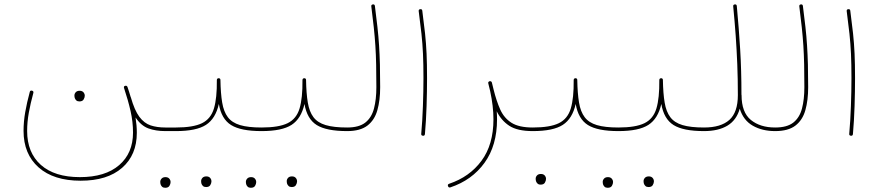

<svg xmlns="http://www.w3.org/2000/svg" viewBox="-20 -620 4089 888"><path d="M353 215.8Q228 215.8 158.4 154.1Q88.9 92.3 88.9 -14.6Q88.9 -57.6 96.7 -101.8Q104.5 -146 117.7 -194.8Q119.6 -202.6 127.9 -200.7Q136.2 -198.7 134.3 -190.4Q121.1 -142.1 113.3 -98.9Q105.5 -55.7 105.5 -14.2Q105.5 85.9 168.9 142.6Q232.4 199.2 349.6 199.2Q466.8 199.2 531 143.8Q595.2 88.4 595.2 -6.8Q595.2 -56.2 584 -105.7Q572.8 -155.3 553.7 -212.9Q550.8 -221.2 559.1 -223.1Q566.9 -225.1 569.8 -217.3Q573.7 -205.6 577.4 -194.1Q581.1 -182.6 584.5 -170.9Q585 -170.9 585 -170.4Q602.1 -109.9 624.5 -79.8Q647 -49.8 676.8 -40Q706.5 -30.3 744.6 -30.3H745.1Q753.4 -30.3 753.4 -22Q753.4 -13.7 745.1 -13.7H744.6Q700.2 -13.7 666.3 -26.1Q632.3 -38.6 606.9 -76.7Q612.8 -39.6 612.8 -5.9Q612.8 96.7 544.7 156.2Q476.6 215.8 353 215.8ZM324.2 -178.7Q324.2 -186.5 330.3 -193.4Q336.4 -200.2 348.6 -200.2Q361.8 -200.2 368.2 -190.4Q372.1 -184.6 372.1 -177.7Q372.1 -168.9 366.7 -159.9Q361.3 -150.9 347.2 -150.9Q337.9 -150.9 332.8 -155.8Q327.6 -160.6 325.7 -167Q324.2 -172.4 324.2 -178.7Z M736.3 -22Q736.3 -30.3 745.1 -30.3H793.9Q802.7 -30.3 802.7 -22Q802.7 -13.7 793.9 -13.7H745.1Q736.3 -13.7 736.3 -22Z M785.2 -22Q785.2 -30.3 793.9 -30.3Q873.5 -30.3 914.3 -50.3Q955.1 -70.3 969.5 -118.4Q983.9 -166.5 982.9 -249.5Q982.9 -258.3 992.2 -258.3Q999.5 -257.3 999.5 -250Q1000.5 -188 1007.6 -145.8Q1014.6 -103.5 1033.7 -78.1Q1052.7 -52.7 1090.1 -41.5Q1127.4 -30.3 1189.5 -30.3H1189.9Q1198.2 -30.3 1198.2 -22Q1198.2 -13.7 1189.9 -13.7H1189.5Q1093.8 -13.7 1048.8 -41.7Q1003.9 -69.8 992.2 -139.2Q977.1 -71.3 932.6 -42.5Q888.2 -13.7 793.9 -13.7Q785.2 -13.7 785.2 -22ZM910.2 217.3Q910.2 209.5 916.3 202.6Q922.4 195.8 934.6 195.8Q947.8 195.8 954.1 205.6Q958 211.4 958 218.3Q958 227.1 952.6 236.1Q947.3 245.1 933.1 245.1Q923.8 245.1 918.7 240.2Q913.6 235.4 911.6 229Q910.2 223.6 910.2 217.3ZM721.2 220.7Q721.2 212.9 727.3 206.1Q733.4 199.2 745.6 199.2Q758.8 199.2 765.1 209Q769 214.8 769 221.7Q769 230.5 763.7 239.5Q758.3 248.5 744.1 248.5Q734.9 248.5 729.7 243.7Q724.6 238.8 722.7 232.4Q721.2 227.1 721.2 220.7Z M1181.2 -22Q1181.2 -30.3 1189.9 -30.3Q1269.5 -30.3 1310.3 -50.3Q1351.1 -70.3 1365.5 -118.4Q1379.9 -166.5 1378.9 -249.5Q1378.9 -258.3 1388.2 -258.3Q1395.5 -257.3 1395.5 -250Q1396.5 -188 1403.6 -145.8Q1410.6 -103.5 1429.7 -78.1Q1448.7 -52.7 1486.1 -41.5Q1523.4 -30.3 1585.4 -30.3H1585.9Q1594.2 -30.3 1594.2 -22Q1594.2 -13.7 1585.9 -13.7H1585.4Q1489.7 -13.7 1444.8 -41.7Q1399.9 -69.8 1388.2 -139.2Q1373 -71.3 1328.6 -42.5Q1284.2 -13.7 1189.9 -13.7Q1181.2 -13.7 1181.2 -22ZM1306.2 217.3Q1306.2 209.5 1312.3 202.6Q1318.4 195.8 1330.6 195.8Q1343.8 195.8 1350.1 205.6Q1354 211.4 1354 218.3Q1354 227.1 1348.6 236.1Q1343.3 245.1 1329.1 245.1Q1319.8 245.1 1314.7 240.2Q1309.6 235.4 1307.6 229Q1306.2 223.6 1306.2 217.3ZM1117.2 220.7Q1117.2 212.9 1123.3 206.1Q1129.4 199.2 1141.6 199.2Q1154.8 199.2 1161.1 209Q1165 214.8 1165 221.7Q1165 230.5 1159.7 239.5Q1154.3 248.5 1140.1 248.5Q1130.9 248.5 1125.7 243.7Q1120.6 238.8 1118.7 232.4Q1117.2 227.1 1117.2 220.7Z M1577.6 -22Q1577.6 -30.3 1585.9 -30.3Q1640.6 -30.3 1669.7 -53.2Q1698.7 -76.2 1709.7 -118.2Q1720.7 -160.2 1720.7 -216.8Q1720.7 -274.9 1719.7 -320.8Q1718.8 -366.7 1716.1 -408.4Q1713.4 -450.2 1708.7 -493.9Q1704.1 -537.6 1697.3 -590.3Q1696.3 -598.6 1704.6 -599.6Q1712.9 -600.6 1713.9 -592.3Q1720.7 -539.6 1725.6 -495.6Q1730.5 -451.7 1733.2 -409.7Q1735.8 -367.7 1737.1 -321.3Q1738.3 -274.9 1738.3 -216.8Q1738.3 -156.2 1725.3 -110.4Q1712.4 -64.5 1679.2 -39.1Q1646 -13.7 1585.9 -13.7Q1577.6 -13.7 1577.6 -22Z M1916.5 -568.4Q1915.5 -576.7 1923.8 -577.6Q1932.1 -578.6 1933.1 -570.3Q1940.9 -511.7 1945.8 -465.8Q1950.7 -419.9 1952.9 -371.8Q1955.1 -323.7 1955.1 -259.3Q1955.1 -198.7 1952.9 -129.9Q1950.7 -61 1945.3 0Q1944.3 8.8 1936 7.8Q1927.2 6.8 1928.2 -1Q1933.6 -61 1936 -129.9Q1938.5 -198.7 1938.5 -259.3Q1938.5 -323.2 1936.3 -370.8Q1934.1 -418.5 1929.2 -464.1Q1924.3 -509.8 1916.5 -568.4Z M2063 246.6Q2055.2 249 2052.2 241.2Q2048.8 232.9 2057.1 230Q2151.9 198.2 2207 123.5Q2262.2 48.8 2262.2 -68.4Q2262.2 -128.4 2247.1 -198.2Q2244.6 -207 2242.7 -216.1Q2240.7 -225.1 2238.3 -234.4Q2236.8 -239.7 2241.2 -242.7Q2242.7 -244.1 2244.6 -244.6Q2246.6 -245.1 2248.5 -244.6Q2249 -244.6 2249.5 -244.1Q2250 -244.1 2250 -243.7Q2251 -243.7 2252 -242.7Q2252 -242.7 2252.4 -242.7Q2252.9 -242.2 2253.4 -241.2Q2253.9 -240.7 2253.9 -240.2Q2254.9 -239.7 2254.9 -238.8Q2254.9 -238.8 2254.9 -238.3Q2259.3 -222.2 2262.7 -206.5Q2275.9 -152.8 2293.7 -113.3Q2311.5 -73.7 2345.9 -52Q2380.4 -30.3 2443.8 -30.3H2444.3Q2452.6 -30.3 2452.6 -22Q2452.6 -13.7 2444.3 -13.7H2443.8Q2373 -13.7 2335.4 -38.3Q2297.9 -63 2277.3 -105.5Q2278.8 -86.9 2278.8 -68.4Q2278.8 53.2 2220.7 133.3Q2162.6 213.4 2063 246.6Z M2435.5 -22Q2435.5 -30.3 2444.3 -30.3Q2523.9 -30.3 2564.7 -50.3Q2605.5 -70.3 2619.9 -118.4Q2634.3 -166.5 2633.3 -249.5Q2633.3 -258.3 2642.6 -258.3Q2649.9 -257.3 2649.9 -250Q2650.9 -188 2658 -145.8Q2665 -103.5 2684.1 -78.1Q2703.1 -52.7 2740.5 -41.5Q2777.8 -30.3 2839.8 -30.3H2840.3Q2848.6 -30.3 2848.6 -22Q2848.6 -13.7 2840.3 -13.7H2839.8Q2744.1 -13.7 2699.2 -41.7Q2654.3 -69.8 2642.6 -139.2Q2627.4 -71.3 2583 -42.5Q2538.6 -13.7 2444.3 -13.7Q2435.5 -13.7 2435.5 -22ZM2457.5 206.1Q2457.5 198.2 2463.6 191.4Q2469.7 184.6 2481.9 184.6Q2495.1 184.6 2501.5 194.3Q2505.4 200.2 2505.4 207Q2505.4 215.8 2500 224.9Q2494.6 233.9 2480.5 233.9Q2471.2 233.9 2466.1 229Q2460.9 224.1 2459 217.8Q2457.5 212.4 2457.5 206.1Z M2831.5 -22Q2831.5 -30.3 2840.3 -30.3Q2919.9 -30.3 2960.7 -50.3Q3001.5 -70.3 3015.9 -118.4Q3030.3 -166.5 3029.3 -249.5Q3029.3 -258.3 3038.6 -258.3Q3045.9 -257.3 3045.9 -250Q3046.9 -188 3054 -145.8Q3061 -103.5 3080.1 -78.1Q3099.1 -52.7 3136.5 -41.5Q3173.8 -30.3 3235.8 -30.3H3236.3Q3244.6 -30.3 3244.6 -22Q3244.6 -13.7 3236.3 -13.7H3235.8Q3140.1 -13.7 3095.2 -41.7Q3050.3 -69.8 3038.6 -139.2Q3023.4 -71.3 2979 -42.5Q2934.6 -13.7 2840.3 -13.7Q2831.5 -13.7 2831.5 -22ZM2956.5 217.3Q2956.5 209.5 2962.6 202.6Q2968.8 195.8 2981 195.8Q2994.1 195.8 3000.5 205.6Q3004.4 211.4 3004.4 218.3Q3004.4 227.1 2999 236.1Q2993.7 245.1 2979.5 245.1Q2970.2 245.1 2965.1 240.2Q2960 235.4 2958 229Q2956.5 223.6 2956.5 217.3ZM2767.6 220.7Q2767.6 212.9 2773.7 206.1Q2779.8 199.2 2792 199.2Q2805.2 199.2 2811.5 209Q2815.4 214.8 2815.4 221.7Q2815.4 230.5 2810.1 239.5Q2804.7 248.5 2790.5 248.5Q2781.2 248.5 2776.1 243.7Q2771 238.8 2769 232.4Q2767.6 227.1 2767.6 220.7Z M3228 -22Q3228 -30.3 3236.3 -30.3Q3314 -30.3 3353.3 -65.4Q3392.6 -100.6 3392.6 -180.2Q3392.6 -255.9 3389.9 -322.8Q3387.2 -389.6 3382.6 -454.8Q3377.9 -520 3371.1 -590.3Q3370.1 -598.6 3378.4 -599.6Q3386.7 -600.6 3387.7 -592.3Q3397.5 -487.3 3403.3 -391.6Q3409.2 -295.9 3409.2 -182.6Q3409.7 -181.6 3409.7 -180.2Q3409.7 -100.6 3452.6 -65.4Q3495.6 -30.3 3564.9 -30.3H3565.4Q3573.7 -30.3 3573.7 -22Q3573.7 -13.7 3565.4 -13.7H3564.9Q3505.4 -13.7 3461.7 -38.6Q3418 -63.5 3401.4 -117.2Q3386.2 -64 3344.2 -38.8Q3302.2 -13.7 3236.3 -13.7Q3228 -13.7 3228 -22Z M3557.1 -22Q3557.1 -30.3 3565.4 -30.3Q3620.1 -30.3 3649.2 -53.2Q3678.2 -76.2 3689.2 -118.2Q3700.2 -160.2 3700.2 -216.8Q3700.2 -274.9 3699.2 -320.8Q3698.2 -366.7 3695.6 -408.4Q3692.9 -450.2 3688.2 -493.9Q3683.6 -537.6 3676.8 -590.3Q3675.8 -598.6 3684.1 -599.6Q3692.4 -600.6 3693.4 -592.3Q3700.2 -539.6 3705.1 -495.6Q3710 -451.7 3712.6 -409.7Q3715.3 -367.7 3716.6 -321.3Q3717.8 -274.9 3717.8 -216.8Q3717.8 -156.2 3704.8 -110.4Q3691.9 -64.5 3658.7 -39.1Q3625.5 -13.7 3565.4 -13.7Q3557.1 -13.7 3557.1 -22Z M3896 -568.4Q3895 -576.7 3903.3 -577.6Q3911.6 -578.6 3912.6 -570.3Q3920.4 -511.7 3925.3 -465.8Q3930.2 -419.9 3932.4 -371.8Q3934.6 -323.7 3934.6 -259.3Q3934.6 -198.7 3932.4 -129.9Q3930.2 -61 3924.8 0Q3923.8 8.8 3915.5 7.8Q3906.7 6.8 3907.7 -1Q3913.1 -61 3915.5 -129.9Q3918 -198.7 3918 -259.3Q3918 -323.2 3915.8 -370.8Q3913.6 -418.5 3908.7 -464.1Q3903.8 -509.8 3896 -568.4Z"/></svg>

Font: Mikhak Thin
Style: Regular
Weight: 100
Designer: Amin Abedi
Version: Version 3.3